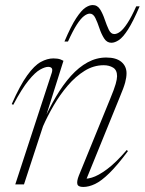

<svg xmlns="http://www.w3.org/2000/svg" viewBox="-20 -731 574 761"><path d="M32.5 -315.5 26.5 -318.5Q59.5 -393 87.8 -432.2Q116 -471.5 141.8 -485.5Q167.5 -499.5 191.5 -499.5Q200.5 -499.5 207.5 -498.5Q214.5 -497.5 220.5 -495.2Q226.5 -493 231.5 -490L158 -257L148.5 -242.5Q173.5 -300 201.8 -347.8Q230 -395.5 261.2 -430.2Q292.5 -465 327.5 -484Q362.5 -503 401 -503Q440.5 -503 461 -485.8Q481.5 -468.5 481.5 -440.5Q481.5 -424.5 476.2 -404.5Q471 -384.5 454.5 -345.5L316 -5L303.5 -24Q318 -19.5 343.8 -27Q369.5 -34.5 404.5 -60.5Q439.5 -86.5 482.5 -136.5L487 -132Q445 -75.5 413.2 -44.5Q381.5 -13.5 356.8 -1.8Q332 10 310 10Q289 10 286.5 -1.8Q284 -13.5 292.5 -35L417 -340Q433 -378.5 438.5 -398.2Q444 -418 444 -429Q444 -453.5 428.2 -463Q412.5 -472.5 391 -472.5Q351 -472.5 315.2 -450.2Q279.5 -428 248.5 -391.8Q217.5 -355.5 192.8 -313Q168 -270.5 150.5 -230.5L75 0H40.5L185.5 -443.5Q189 -456 184.8 -461Q180.5 -466 171 -466Q158.5 -466 139 -455.2Q119.5 -444.5 93 -412Q66.5 -379.5 32.5 -315.5ZM533.5 -706Q507.5 -645.5 487.5 -614.2Q467.5 -583 451.2 -572.2Q435 -561.5 421.5 -561.5Q403.5 -561.5 392.5 -579Q381.5 -596.5 374 -619.2Q366.5 -642 358 -659.5Q349.5 -677 336 -677Q325.5 -677 312.8 -667.2Q300 -657.5 284.5 -633.5Q269 -609.5 249.5 -566.5H235.5Q261.5 -628 282 -659Q302.5 -690 318.2 -700.5Q334 -711 347.5 -711Q366 -711 376.8 -693.8Q387.5 -676.5 395.2 -653.5Q403 -630.5 411.2 -613.2Q419.5 -596 433 -596Q444 -596 456.8 -605.8Q469.5 -615.5 485.2 -639.5Q501 -663.5 520 -706Z"/></svg>

Font: Newsreader 60pt ExtraLight
Style: Italic
Weight: 250
Italic angle: -17°
Designer: Hugues Gentile
Foundry: Production Type
Version: Version 1.003